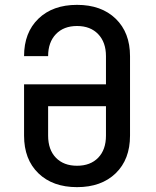

<svg xmlns="http://www.w3.org/2000/svg" viewBox="-20 -760 640 790"><path d="M297 10Q197 10 138 -47Q79 -104 79 -202V-413H416V-529Q416 -586 384 -619.5Q352 -653 297 -653Q242 -653 210 -619.5Q178 -586 178 -529H79Q79 -626 138 -683Q197 -740 297 -740Q397 -740 456 -683Q515 -626 515 -529V-202Q515 -104 456 -47Q397 10 297 10ZM297 -78Q352 -78 384 -111Q416 -144 416 -202V-323H178V-202Q178 -144 210 -111Q242 -78 297 -78Z"/></svg>

Font: JetBrainsMono NFM Medium
Style: Regular
Weight: 500
Monospace: yes
Designer: Philipp Nurullin, Konstantin Bulenkov
Foundry: JetBrains
Version: Version 2.304; ttfautohint (v1.8.4.7-5d5b);Nerd Fonts 3.3.0